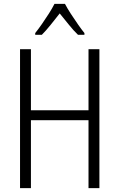

<svg xmlns="http://www.w3.org/2000/svg" viewBox="-20 -967 614 987"><path d="M491 0H435V-349H139V0H83V-714H139V-400H435V-714H491ZM314 -947Q326 -924 344.5 -895.5Q363 -867 382 -840Q401 -813 414 -797V-788H381Q358 -810 334 -840Q310 -870 287 -898Q265 -870 240.5 -839.5Q216 -809 195 -788H161V-797Q177 -817 195.5 -843.5Q214 -870 231.5 -897.5Q249 -925 260 -947Z"/></svg>

Font: Noto Sans Condensed Light
Style: Regular
Weight: 300
Width: 3
Designer: Monotype Design Team
Foundry: Monotype Imaging Inc.
Version: Version 2.013; ttfautohint (v1.8.4.7-5d5b)